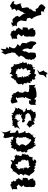

<svg xmlns="http://www.w3.org/2000/svg" viewBox="1590 -2460 1092 4349"><g transform="rotate(90 2136.5 -285.0)"><path d="M63 -744 74 -722 60 -674C50 -675 75 -635 130 -602C124 -675 101 -601 162 -594C138 -598 171 -638 133 -621L167 -543L221 -555L214 -495L153 -420L187 -432L136 -382L127 -356L144 -238L55 -204L53 -238L40 -196L69 -103L45 -50L-18 -63L2 -18L96 37L146 0L184 -6L159 -72L161 -74L212 -117L177 -142L219 -212L236 -266L251 -263L272 -331L268 -298L285 -254L351 -171V-180L319 -137C348 -60 352 -60 362 -82C361 -28 399 -50 412 -3C403 -42 391 -5 477 -31C454 41 485 -6 524 -5C542 -18 526 -32 572 -33L563 -11L525 -131L530 -76L559 -125C539 -121 490 -104 450 -155L423 -210C428 -239 433 -268 438 -298L440 -335L378 -350L364 -415L394 -458L357 -501L352 -513L321 -579L299 -669L273 -681C303 -667 235 -665 218 -673C228 -744 202 -723 262 -738C177 -738 181 -730 164 -748C178 -767 188 -752 176 -749C90 -791 123 -738 71 -714Z M766 5C821 13 827 -22 809 4C809 -10 874 -21 855 -27H836L839 -139L797 -96L832 -122C770 -136 784 -109 758 -83C789 -120 776 -125 730 -157L787 -225C774 -240 761 -256 748 -271L784 -294L792 -357L784 -424L792 -426L788 -514L730 -545H742L644 -534L638 -501L594 -490L611 -414L643 -395L613 -367L586 -358L582 -254L643 -245L593 -166L579 -174C619 -115 639 -110 590 -96C653 -113 629 -112 668 -75C618 -30 644 -53 620 -61C649 -44 661 -53 672 -1C713 30 691 9 709 -8C707 10 723 41 782 13Z M1108 -167 1118 -223 1100 -231 1063 -301 1067 -293 1056 -372 1075 -411 1063 -464 997 -494 995 -514V-500L945 -564L909 -542L897 -462V-426L921 -381L911 -360L943 -358L931 -252L955 -223L1009 -192L959 -138L1009 -111L1053 -75V-17L1062 -40L1017 59L1071 56L1025 107L1076 134L1065 241H1076L1125 182L1140 235L1196 145L1177 86L1171 84L1160 5L1147 16L1159 -84L1209 -112L1188 -109L1252 -168L1219 -211L1250 -272L1256 -280L1296 -320L1315 -404L1294 -397L1323 -443L1294 -494L1340 -528L1315 -497L1246 -557L1169 -546L1154 -517L1150 -413L1145 -433L1161 -393L1125 -325L1128 -282L1106 -256L1090 -207L1124 -135Z M1383 -269 1355 -263C1375 -237 1400 -240 1391 -177C1363 -199 1402 -207 1401 -185C1421 -135 1419 -89 1423 -77C1419 -82 1400 -69 1427 -42C1422 -60 1465 -69 1431 -84C1447 -19 1509 -9 1475 -20C1494 22 1494 29 1552 -9C1552 -9 1524 19 1574 5C1610 11 1620 41 1645 45C1615 3 1674 -27 1688 -28C1669 3 1721 32 1706 16C1760 -35 1741 -50 1741 -50C1726 -49 1761 -39 1808 -92C1748 -34 1760 -100 1793 -90C1775 -90 1812 -112 1825 -111C1836 -107 1868 -181 1868 -131C1865 -147 1863 -214 1879 -196C1835 -202 1870 -251 1886 -247L1885 -255C1827 -300 1843 -280 1853 -334C1853 -334 1811 -346 1840 -396C1862 -369 1839 -372 1837 -434C1809 -419 1771 -435 1805 -441C1799 -491 1803 -446 1747 -470C1784 -467 1759 -531 1753 -540C1726 -550 1746 -535 1730 -520C1713 -528 1678 -541 1659 -562C1628 -528 1648 -548 1636 -520C1614 -516 1602 -526 1538 -535C1519 -515 1550 -517 1519 -481C1515 -477 1486 -544 1476 -532C1500 -506 1505 -481 1443 -466C1446 -488 1459 -469 1431 -473C1426 -423 1402 -448 1421 -404C1382 -367 1393 -389 1427 -364C1378 -324 1381 -358 1375 -329C1398 -277 1390 -314 1387 -305ZM1716 -269 1689 -253C1693 -247 1693 -219 1723 -223C1683 -208 1732 -160 1709 -137C1699 -120 1666 -134 1651 -173C1673 -137 1664 -138 1686 -116C1614 -133 1628 -138 1641 -108C1633 -70 1582 -116 1547 -110C1586 -143 1549 -127 1521 -110C1555 -135 1513 -161 1509 -159C1495 -170 1525 -156 1535 -180C1502 -193 1542 -220 1487 -231L1541 -258C1528 -285 1497 -290 1509 -356C1505 -346 1497 -318 1566 -360C1525 -377 1517 -382 1551 -359C1530 -441 1587 -444 1603 -404C1607 -397 1611 -428 1633 -450C1621 -453 1627 -415 1681 -384C1666 -385 1651 -438 1657 -380C1715 -410 1706 -336 1674 -396C1678 -348 1727 -300 1679 -292C1714 -290 1735 -285 1706 -303ZM1601 -782 1573 -735 1555 -730 1598 -636 1534 -577 1614 -611 1646 -629 1656 -657 1659 -713 1669 -731 1725 -790 1644 -780 1648 -811 1608 -807Z M2191 10C2196 -27 2216 19 2227 17C2246 24 2305 10 2307 -17L2287 -93L2278 -136C2224 -124 2208 -113 2231 -128C2203 -70 2164 -115 2151 -115C2205 -131 2186 -122 2175 -159L2171 -206L2163 -258L2185 -302L2157 -306L2204 -404L2205 -432L2245 -436L2226 -402L2300 -394L2335 -436V-442L2338 -561L2321 -540L2279 -542L2226 -557L2209 -512L2151 -565H2089L2055 -564L1942 -540L1939 -506L1882 -542L1888 -479V-405L1895 -398L1973 -403L1986 -395H2086L2023 -405L2051 -368L2029 -304L2064 -253L2051 -172L2018 -141C2054 -153 2029 -115 2073 -83C2088 -85 2067 -78 2069 -52C2070 -29 2107 -40 2121 -57C2071 -28 2120 -6 2132 -5C2121 12 2167 -36 2145 -22C2149 -17 2209 3 2171 38Z M2634 -223 2663 -251 2720 -235 2739 -258 2700 -311 2672 -285 2638 -310C2620 -310 2560 -316 2557 -318C2543 -345 2554 -321 2524 -364C2520 -403 2550 -411 2588 -431C2546 -430 2600 -412 2597 -458C2572 -438 2590 -415 2649 -452C2649 -408 2648 -454 2698 -449C2669 -374 2746 -381 2712 -384L2791 -341L2794 -354L2851 -407C2885 -400 2824 -418 2807 -464C2826 -419 2844 -501 2784 -447C2807 -482 2769 -522 2754 -532C2788 -515 2755 -528 2708 -493C2692 -509 2683 -505 2722 -525C2674 -528 2685 -501 2630 -528C2626 -560 2585 -552 2623 -555C2587 -546 2590 -521 2577 -555C2525 -548 2536 -531 2492 -542C2500 -518 2497 -502 2502 -493C2494 -499 2434 -446 2480 -452C2466 -440 2404 -471 2455 -407V-348C2380 -347 2403 -365 2441 -313C2441 -313 2487 -332 2483 -288C2490 -309 2485 -289 2541 -259C2526 -289 2516 -289 2475 -256C2448 -242 2442 -255 2447 -261C2464 -200 2410 -227 2442 -191C2414 -188 2378 -135 2447 -135C2446 -154 2411 -134 2390 -64C2419 -111 2430 -75 2473 -73C2451 -61 2498 -55 2514 -46C2520 -8 2529 15 2533 -1C2520 -22 2575 -36 2569 -35C2565 19 2578 -10 2628 -10C2603 -15 2620 16 2636 -29C2644 -7 2659 6 2705 -31C2698 -26 2701 -11 2741 -30C2723 -27 2770 -31 2745 -8C2785 -47 2784 -16 2823 -15C2812 -5 2790 -63 2841 -66C2871 -79 2854 -89 2847 -100C2836 -130 2859 -149 2889 -192L2788 -135L2731 -133L2688 -194V-159C2744 -160 2674 -147 2687 -122C2647 -131 2652 -60 2634 -59C2643 -75 2608 -113 2595 -78C2593 -72 2574 -83 2578 -112C2523 -110 2560 -129 2561 -164C2513 -159 2557 -212 2581 -178C2556 -242 2543 -204 2559 -236C2613 -183 2628 -247 2627 -229Z M3198 10C3198 10 3235 -5 3245 27C3251 -22 3261 -13 3301 15C3307 18 3313 -57 3334 -13C3313 -55 3321 -31 3356 -76C3304 -90 3368 -108 3363 -120C3358 -90 3393 -106 3361 -129C3392 -108 3390 -110 3392 -175C3406 -171 3350 -206 3420 -237C3393 -208 3424 -244 3402 -289L3410 -278C3358 -266 3428 -307 3415 -335C3378 -370 3392 -377 3364 -341C3364 -386 3354 -382 3340 -381C3348 -414 3332 -448 3313 -457C3319 -471 3358 -438 3287 -511C3299 -481 3325 -501 3325 -464C3252 -515 3295 -540 3237 -552C3263 -494 3194 -523 3227 -535C3226 -556 3203 -522 3198 -510C3146 -510 3166 -550 3114 -520C3109 -544 3113 -510 3072 -557C3096 -498 3072 -514 3030 -469C3032 -482 3008 -510 3010 -494C3004 -473 3041 -458 3028 -485C2996 -399 2956 -416 3006 -448C2956 -413 2988 -375 2953 -383C2968 -399 2978 -368 2976 -318C2927 -323 2953 -318 2926 -307L2959 -265L2985 -163L2912 -144L2923 -108L2957 -91L2967 -78L2974 39L2911 22L2942 83L2959 139L2953 201L2928 239L3000 165L3043 173L3070 192L3094 127L3084 119L3083 92L3078 64L3053 -23L3089 -80C3055 -32 3077 -33 3138 -25C3105 8 3126 26 3179 -6C3179 43 3159 40 3185 30ZM3165 -104C3110 -117 3125 -88 3080 -96C3119 -128 3078 -96 3061 -154L3081 -163L3078 -267L3062 -245C3069 -278 3080 -292 3059 -332C3073 -309 3114 -380 3085 -394C3089 -399 3132 -379 3120 -364C3117 -440 3091 -429 3159 -455C3125 -446 3168 -420 3150 -432C3163 -429 3166 -441 3221 -376C3196 -395 3219 -395 3232 -365C3220 -353 3232 -376 3227 -372C3257 -324 3283 -297 3257 -315C3228 -261 3237 -278 3226 -235L3246 -220C3244 -224 3218 -213 3217 -243C3249 -168 3265 -212 3261 -177C3231 -124 3226 -124 3199 -112C3234 -139 3210 -142 3232 -120C3158 -104 3156 -69 3190 -97Z M3458 -269 3430 -229C3444 -276 3481 -200 3491 -237C3496 -164 3502 -136 3475 -189C3468 -143 3513 -136 3455 -121C3516 -79 3494 -102 3474 -118C3492 -48 3509 -69 3542 -82C3556 -79 3579 -55 3605 -47C3576 12 3599 23 3580 19C3620 29 3619 -29 3616 17C3628 -19 3647 -25 3685 5C3675 -9 3728 35 3721 11C3778 29 3789 36 3756 19C3825 -54 3844 -36 3851 -4C3831 -71 3856 -49 3830 -29C3866 -98 3879 -102 3860 -53C3869 -85 3868 -78 3869 -101C3899 -114 3930 -182 3931 -163C3917 -183 3951 -155 3900 -196C3903 -226 3910 -253 3945 -274L3962 -271C3893 -262 3905 -339 3927 -341C3896 -364 3944 -330 3939 -412C3942 -424 3876 -425 3914 -447C3896 -392 3915 -461 3881 -473C3880 -431 3884 -507 3863 -491C3863 -519 3797 -536 3811 -509C3798 -498 3814 -501 3753 -545C3776 -491 3718 -550 3725 -495C3747 -543 3674 -562 3679 -539C3655 -530 3657 -499 3665 -554C3607 -567 3583 -561 3569 -503C3619 -526 3605 -471 3568 -475C3525 -463 3554 -487 3524 -477C3492 -484 3543 -493 3512 -424C3516 -399 3516 -408 3495 -393C3510 -375 3445 -403 3468 -347C3469 -321 3477 -326 3454 -323C3455 -312 3481 -273 3427 -294ZM3791 -269 3760 -276C3759 -272 3799 -234 3760 -188C3763 -228 3794 -188 3812 -136C3798 -185 3784 -162 3747 -100C3758 -114 3749 -80 3746 -141C3701 -92 3743 -97 3694 -97C3692 -77 3666 -71 3685 -146C3669 -134 3617 -154 3652 -162C3611 -143 3632 -144 3629 -206C3622 -174 3597 -162 3626 -200C3559 -246 3575 -278 3597 -266L3592 -248C3570 -271 3583 -319 3588 -316C3566 -297 3631 -339 3581 -372C3625 -386 3644 -404 3622 -371C3636 -375 3629 -397 3688 -403C3696 -413 3680 -460 3666 -386C3724 -420 3744 -394 3701 -386C3744 -441 3720 -434 3747 -396C3788 -369 3768 -400 3774 -347C3764 -364 3752 -365 3758 -292C3777 -277 3793 -290 3810 -267Z M4174 5C4229 13 4235 -22 4217 4C4217 -10 4282 -21 4263 -27H4244L4247 -139L4205 -96L4240 -122C4178 -136 4192 -109 4166 -83C4197 -120 4184 -125 4138 -157L4195 -225C4182 -240 4169 -256 4156 -271L4192 -294L4200 -357L4192 -424L4200 -426L4196 -514L4138 -545H4150L4052 -534L4046 -501L4002 -490L4019 -414L4051 -395L4021 -367L3994 -358L3990 -254L4051 -245L4001 -166L3987 -174C4027 -115 4047 -110 3998 -96C4061 -113 4037 -112 4076 -75C4026 -30 4052 -53 4028 -61C4057 -44 4069 -53 4080 -1C4121 30 4099 9 4117 -8C4115 10 4131 41 4190 13Z"/></g></svg>

Font: Asimov Aggro
Style: Condensed
Weight: 500
Designer: Google
Version: Version 2.000980; 2014